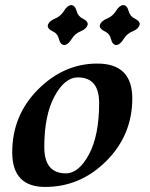

<svg xmlns="http://www.w3.org/2000/svg" viewBox="-20 -736 598 766"><path d="M242.7 -44.4Q294.4 -44.4 335 -120.1Q375.5 -195.8 375.5 -325.2Q375.5 -427.2 290.5 -427.2Q238.3 -427.2 197.5 -351.8Q156.7 -276.4 156.7 -149.4Q156.7 -44.4 242.7 -44.4ZM160.2 9.8Q28.8 9.8 28.8 -128.4Q28.8 -275.9 131.8 -379.2Q234.9 -482.4 368.2 -482.4Q507.8 -482.4 507.8 -343.3Q507.8 -197.3 404.3 -93.8Q300.8 9.8 160.2 9.8ZM236.3 -556.2Q220.7 -557.6 215.3 -579.8Q210 -602.1 190.2 -611.1Q170.4 -620.1 170.4 -633.8Q174.8 -651.9 198.5 -661.4Q222.2 -670.9 235.4 -692.6Q248.5 -714.4 264.2 -715.8Q279.8 -714.4 285.4 -692.6Q291 -670.9 310.5 -661.6Q330.1 -652.3 330.1 -639.2Q325.7 -620.6 302.2 -611.3Q278.8 -602.1 265.4 -579.8Q252 -557.6 236.3 -556.2ZM443.8 -556.2Q428.2 -557.6 422.9 -579.8Q417.5 -602.1 397.7 -611.1Q377.9 -620.1 377.9 -633.8Q382.3 -651.9 406 -661.4Q429.7 -670.9 442.9 -692.6Q456.1 -714.4 471.7 -715.8Q487.3 -714.4 492.9 -692.6Q498.5 -670.9 518.1 -661.6Q537.6 -652.3 537.6 -639.2Q533.2 -620.6 509.8 -611.3Q486.3 -602.1 472.9 -579.8Q459.5 -557.6 443.8 -556.2Z"/></svg>

Font: Kelvinch
Style: Bold Italic
Weight: 700
Italic angle: -10°
Designer: Paul James Miller
Foundry: High-Logic / Made with FontCreator
Version: Version 3.30 September 23, 2016